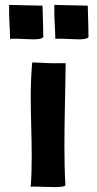

<svg xmlns="http://www.w3.org/2000/svg" viewBox="-20 -760 395 781"><path d="M21 -602C52 -604 89 -600 117 -600C136 -600 151 -602 156 -609C156 -649 153 -720 153 -737L17 -740C16 -679 21 -641 21 -602ZM205 -602C236 -604 273 -600 301 -600C320 -600 335 -602 340 -609C340 -649 337 -720 337 -737L201 -740C200 -679 205 -641 205 -602ZM105 0C108 -1 114 -1 121 -1C141 -1 173 1 200 1C223 1 241 0 246 -6C243 -59 242 -113 242 -167C242 -278 246 -392 247 -500V-503H230C187 -502 156 -504 139 -505C133 -505 122 -506 115 -506C113 -506 112 -506 111 -506V-505C107 -460 105 -414 105 -366C105 -287 109 -205 109 -124C109 -82 108 -41 105 0Z"/></svg>

Font: HEYCLAY
Style: Regular
Weight: 400
Designer: Marcelo Magalhaes
Foundry: Marcelo Magalhães
Version: Version 1.300;hotconv 1.0.109;makeotfexe 2.5.65596